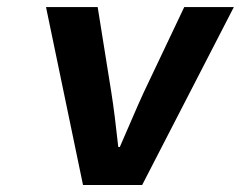

<svg xmlns="http://www.w3.org/2000/svg" viewBox="-20 -530 690 550"><path d="M217.8 0 111.8 -509.8H259.8L298.8 -266.1Q308.6 -204.1 318.8 -108.9H323.2Q332.5 -129.9 355.7 -183.8Q378.9 -237.8 392.1 -266.1L507.8 -509.8H649.9L387.2 0Z"/></svg>

Font: Office Code Pro D Bold Italic
Style: Regular
Weight: 700
Italic angle: -9°
Designer: Nathan Rutzky & Paul D. Hunt
Foundry: Adobe Systems Incorporated
Version: Version 1.004;PS 001.004;hotconv 1.0.70;makeotf.lib2.5.58329